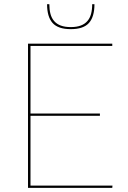

<svg xmlns="http://www.w3.org/2000/svg" viewBox="-20 -912 622 932"><path d="M526 -11 525 0H116V-700H525V-689H128V-361H465V-350H128V-11ZM323.5 -770.5Q262 -770.5 235.2 -800.5Q208.5 -830.5 208.5 -891.5H219.5Q219.5 -865 225 -844.5Q230.5 -824 242.8 -809.8Q255 -795.5 275 -788Q295 -780.5 323.5 -780.5Q352 -780.5 372 -788Q392 -795.5 404.2 -809.8Q416.5 -824 422 -844.5Q427.5 -865 427.5 -891.5H438.5Q438.5 -830.5 411.8 -800.5Q385 -770.5 323.5 -770.5Z"/></svg>

Font: Lato 2
Style: Regular
Weight: 100
Designer: Lukasz Dziedzic with Adam Twardoch and Botio Nikoltchev
Foundry: tyPoland Lukasz Dziedzic
Version: Version 2.015; 2015-08-06; http://www.latofonts.com/